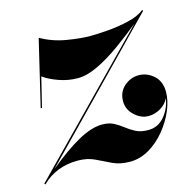

<svg xmlns="http://www.w3.org/2000/svg" viewBox="-123 -551 656 642"><g transform="rotate(-15 205.0 -230.0)"><path d="M9 -240 63.5 -469.5Q103.5 -446.5 151 -438.5Q198.5 -430.5 233 -430.5Q257 -430.5 294 -433.5Q331 -436.5 366.5 -445Q402 -453.5 421.5 -469.5L424.5 -466.5L0.5 -31.5Q61.5 -82 108.8 -108.2Q156 -134.5 193 -134.5Q216.5 -134.5 233 -125.8Q249.5 -117 264 -105.5Q278.5 -94 295.8 -85.2Q313 -76.5 338.5 -76.5Q372 -76.5 394.2 -102.8Q416.5 -129 422 -164.5Q413 -145 393 -133.2Q373 -121.5 351 -121.5Q325.5 -121.5 303.2 -142Q281 -162.5 281 -191Q281 -223 303.2 -242.5Q325.5 -262 353.5 -262Q382 -262 405 -241.8Q428 -221.5 428 -185Q428 -155 413.8 -121.2Q399.5 -87.5 375 -57.5Q350.5 -27.5 318.8 -8.8Q287 10 252 10Q217.5 10 192 -2.2Q166.5 -14.5 141.2 -26.8Q116 -39 83 -39Q7.5 -39 -41.5 10L-44.5 7L-43.5 6L-45 7L385 -432.5Q346 -400.5 305.2 -371.2Q264.5 -342 226 -323.5Q187.5 -305 155.5 -305Q122.5 -305 90.2 -316.5Q58 -328 38.5 -342.5L13.5 -240Z"/></g></svg>

Font: Bodoni* 36pt
Style: Bold Italic
Weight: 700
Italic angle: -13°
Version: Version 2.3